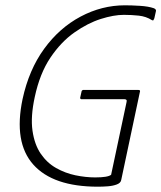

<svg xmlns="http://www.w3.org/2000/svg" viewBox="-20 -698 608 724"><path d="M437 -19Q435 -8 420.5 -2.5Q406 3 387 4.5Q368 6 349 6Q180 6 105.5 -77.5Q31 -161 65 -324Q89 -435 146.5 -514Q204 -593 284 -635.5Q364 -678 451 -678Q476 -678 508 -676Q540 -674 560 -667Q565 -665 567 -662Q569 -659 568 -656L562 -629Q560 -624 558.5 -622Q557 -620 553 -622Q531 -636 503.5 -639Q476 -642 447 -642Q409 -642 360 -626.5Q311 -611 260.5 -575.5Q210 -540 170 -480.5Q130 -421 111 -332Q95 -258 102.5 -205.5Q110 -153 133.5 -118.5Q157 -84 191.5 -64.5Q226 -45 264.5 -37Q303 -29 339 -29Q387 -29 399 -39L457 -312Q459 -319 456.5 -321.5Q454 -324 449 -324H286Q285 -324 283.5 -325.5Q282 -327 282 -328L288 -355Q289 -356 290.5 -357.5Q292 -359 294 -359H500Q506 -359 507.5 -357Q509 -355 507 -349Z"/></svg>

Font: Glory Thin ExtraLight
Style: Italic
Weight: 250
Italic angle: -12°
Version: Version 1.011